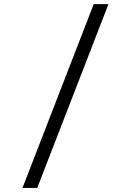

<svg xmlns="http://www.w3.org/2000/svg" viewBox="-20 -780 640 938"><path d="M161.9 138.1 509.9 -759.9H437.9L89.8 138.1Z"/></svg>

Font: Margiela Mono
Style: Regular
Weight: 400
Designer: Mike Abbink, Paul van der Laan, Pieter van Rosmalen
Foundry: Bold Monday
Version: Version 2.003 2021